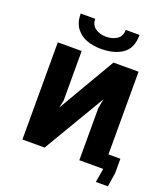

<svg xmlns="http://www.w3.org/2000/svg" viewBox="-147 -840 893 1021"><g transform="rotate(20 300.0 -329.0)"><path d="M71 -550H206V-268.5L196.5 -226L386 -550H528V-82H595.5V0.5L583 78.5H515L528 0.5V0H393V-295.5L403 -348.5L196.5 0H71ZM133 -735.5H215.5Q215.5 -700 241 -682.8Q266.5 -665.5 300 -665.5Q336.5 -665.5 362.2 -682.2Q388 -699 388 -735.5H466Q466 -659.5 419.2 -627.5Q372.5 -595.5 298 -595.5Q253.5 -595.5 216.2 -609.2Q179 -623 156 -654.2Q133 -685.5 133 -735.5Z"/></g></svg>

Font: JuliaMono ExtraBold
Style: Regular
Weight: 800
Monospace: yes
Designer: cormullion
Foundry: corm
Version: Version 0.055; ttfautohint (v1.8.4)